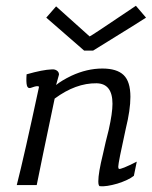

<svg xmlns="http://www.w3.org/2000/svg" viewBox="-20 -640 525 664"><path d="M453 -81 443 -32Q424 -17 386 -5Q348 6 326 4Q320 4 320 -13Q320 -42 336 -107Q339 -121 345.5 -149Q352 -177 356 -191Q369 -249 369 -281Q369 -351 314 -352Q242 -353 169 -299Q120 -66 107 0H38Q64 -102 115 -340Q113 -342 109 -342Q102 -342 86 -336Q76 -333 73 -344.5Q70 -356 72 -383Q128 -399 159 -400Q169 -401 176.5 -396Q184 -391 184 -382L174 -346Q192 -361 227 -378Q281 -403 334 -403Q384 -403 407.5 -380.5Q431 -358 431 -305Q431 -260 415 -195Q389 -77 389 -64Q389 -58 391 -56Q398 -53 453 -81ZM450 -620 485 -579Q485 -578 302 -465H271L140 -579L174 -618L290 -514Q293 -514 450 -620Z"/></svg>

Font: GFS Neohellenic Rg
Style: Italic
Weight: 400
Italic angle: -12°
Designer: Takis Katsoulidis and George D. Matthiopoulos
Foundry: Takis Katsoulidis and George D. Matthiopoulos
Version: Version 1.0